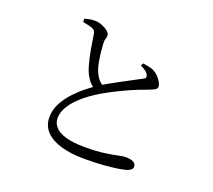

<svg xmlns="http://www.w3.org/2000/svg" viewBox="-130 -935 1261 1135"><g transform="rotate(20 500.0 -367.5)"><path d="M628.9 -606.6 637.8 -622.7Q658.3 -619.5 677.2 -615.5Q696.1 -611.6 709.2 -604.5Q727.3 -594.7 741 -579.5Q754.8 -564.2 762.5 -549.5Q770.2 -534.7 770.2 -524.2Q770.2 -509.9 753 -501.4Q735.9 -493 705.6 -481.8Q674.6 -471.4 630.4 -452.3Q586.3 -433.2 541.6 -410.8Q496.9 -388.5 462.2 -368.1Q432.7 -351 399.5 -327Q366.2 -303.1 337.4 -274Q308.6 -245 290.5 -212.4Q272.4 -179.8 272.4 -144.8Q272.4 -115.6 293 -91.5Q313.6 -67.5 359.9 -53.5Q406.3 -39.4 484.4 -39.4Q555.5 -39.4 604.7 -46.4Q653.8 -53.3 684.5 -60.1Q715.3 -66.9 729.7 -66.9Q747.5 -66.9 762.7 -63.6Q777.9 -60.2 787 -51.7Q796.1 -43.2 796.1 -28.5Q796.1 -18.2 785.9 -9.8Q775.6 -1.5 759.7 3Q741.7 8 707.9 13.4Q674.1 18.7 623.6 22.7Q573.1 26.7 505.5 26.7Q417.9 26.7 355.2 8.3Q292.5 -10.2 258.7 -46.1Q225 -82.1 225 -134.3Q225 -181.4 247.5 -223.7Q270 -266 303.7 -301.5Q337.3 -337.1 371 -363.1Q404.7 -389.2 426.1 -403.9Q453.3 -421.6 488.4 -441.3Q523.5 -461 558.4 -479.6Q593.3 -498.1 622 -513.3Q650.8 -528.5 666.9 -537.1Q679.7 -542.9 682.3 -549.1Q685 -555.3 680.4 -565.3Q674.1 -579.3 659.5 -589.1Q645 -598.9 628.9 -606.6ZM219.8 -751.8Q239.8 -757.6 254.3 -760Q268.8 -762.3 283.6 -762.3Q307 -762.3 329.6 -753.2Q352.2 -744 367.4 -731.3Q382.6 -718.6 382.6 -706.7Q383.3 -693.8 379.2 -683.2Q375 -672.6 375.8 -655Q376.6 -635.7 379.2 -608.1Q381.9 -580.5 386.7 -552.1Q391.5 -523.6 397.5 -503.3Q406.9 -473.9 422.8 -450.7Q438.8 -427.4 466.3 -412.3L419.5 -381.9Q392.5 -397.5 375 -423.3Q357.6 -449.1 347.5 -476.4Q338.7 -502.4 330.6 -537Q322.5 -571.6 316.1 -610.2Q309.7 -648.8 304.1 -684.7Q302.7 -697.6 297.1 -705.2Q291.4 -712.7 276.4 -718.4Q263.9 -722.7 248 -725.7Q232.1 -728.8 220.6 -731.1Z"/></g></svg>

Font: Noto Serif KR
Style: Regular
Weight: 200
Designer: Ryoko NISHIZUKA 西塚涼子 (kana & ideographs); Frank Grießhammer (Latin, Greek & Cyrillic); Wenlong ZHANG 张文龙 (bopomofo); San
Foundry: Adobe
Version: Version 2.001;hotconv 1.1.0;makeotfexe 2.6.0